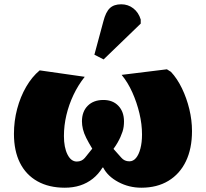

<svg xmlns="http://www.w3.org/2000/svg" viewBox="-20 -861 960 895"><path d="M282 14Q208 14 154.5 -16Q101 -46 73 -102Q45 -158 45 -237Q45 -297 60 -353.5Q75 -410 102 -456.5Q129 -503 165 -533L375 -503Q344 -464 322.5 -418.5Q301 -373 289.5 -324.5Q278 -276 278 -227Q278 -174 294.5 -141Q311 -108 338 -108Q361 -108 375.5 -125Q390 -142 410 -168Q393 -196 382 -218Q371 -240 366.5 -259Q362 -278 362 -295Q362 -341 389 -368Q416 -395 462 -395Q506 -395 532 -367.5Q558 -340 558 -295Q558 -283 556.5 -271Q555 -259 551 -247Q547 -235 541.5 -222.5Q536 -210 528 -196Q520 -182 509 -167Q531 -143 545.5 -126Q560 -109 583 -109Q601 -109 614 -124.5Q627 -140 634.5 -168.5Q642 -197 642 -234Q642 -282 630 -332.5Q618 -383 597 -430Q576 -477 547 -512L758 -538L777 -526Q806 -495 828 -449.5Q850 -404 862.5 -352.5Q875 -301 875 -250Q875 -168 846.5 -109Q818 -50 765 -18Q712 14 639 14Q581 14 531.5 -12.5Q482 -39 461 -80H458Q439 -49 412.5 -28Q386 -7 353.5 3.5Q321 14 282 14ZM463 -584 420 -606 462 -762Q473 -805 492 -823Q511 -841 545 -841Q577 -841 601.5 -822Q626 -803 636 -770V-751Z"/></svg>

Font: Literata Variable Black
Style: Regular
Weight: 900
Designer: Latin by Veronika Burian and Jose Scaglione. Greek by Irene Vlachou. Cyrillic by Vera Evstafieva.
Foundry: TypeTogether
Version: Version 3.021